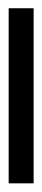

<svg xmlns="http://www.w3.org/2000/svg" viewBox="152 -1016 99 454"><g transform="rotate(90 202.0 -789.5)"><path d="M-5 -760H409V-819H-5Z"/></g></svg>

Font: Noto Serif Ethiopic Condensed Black
Style: Regular
Weight: 900
Width: 3
Designer: Monotype Design Team
Foundry: Monotype Imaging Inc.
Version: Version 2.102